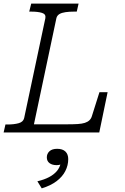

<svg xmlns="http://www.w3.org/2000/svg" viewBox="-39 -730 688 1058"><path d="M394 -710 384 -666H369Q343 -666 322 -663Q301 -660 288.5 -652.5Q276 -645 272 -631L148 -45H333Q365 -45 389 -46.5Q413 -48 428.5 -53Q444 -58 453.5 -67Q463 -76 467 -89L509 -222H554L508 0H-19L-9 -44H2Q38 -44 63.5 -51Q89 -58 94 -79L211 -630Q215 -652 192.5 -659Q170 -666 133 -666H122L133 -710ZM191 308 167 269Q205 260 231.5 246Q258 232 274.5 212.5Q291 193 296 167Q297 163 300 161.5Q303 160 306 161Q309 162 311 166Q305 173 295 176.5Q285 180 273 180Q249 180 234 169Q219 158 219 137Q219 117 233.5 103.5Q248 90 276 90Q306 90 321.5 105Q337 120 337 147Q337 181 321 212.5Q305 244 272.5 268.5Q240 293 191 308Z"/></svg>

Font: Roboto Serif ExtraLight
Style: Italic
Weight: 250
Italic angle: -10°
Designer: Greg Gazdowicz
Foundry: Commercial Type
Version: Version 1.008